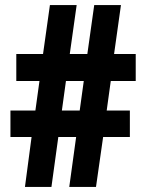

<svg xmlns="http://www.w3.org/2000/svg" viewBox="-20 -734 567 754"><path d="M415 -416H513V-522H428L455 -714H350L323 -522H254L281 -714H176L149 -522H44V-416H135L119 -300H21V-196H104L78 0H182L209 -196H279L252 0H357L385 -196H490V-300H399ZM223 -300 239 -416H309L293 -300Z"/></svg>

Font: Noto Sans Lao UI ExtCond ExtBd
Style: Regular
Weight: 800
Width: 2
Designer: Monotype Design Team
Foundry: Monotype Imaging Inc.
Version: Version 2.000